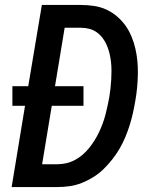

<svg xmlns="http://www.w3.org/2000/svg" viewBox="-20 -755 640 775"><path d="M27 0 81 -328H30V-407H94L149 -735H306Q333 -735 359.5 -731Q386 -727 409 -716.5Q432 -706 451.5 -689.5Q471 -673 485.5 -653Q500 -633 510 -609.5Q520 -586 526 -560.5Q532 -535 534.5 -509Q537 -483 536.5 -456Q536 -429 533.5 -402Q531 -375 526 -347Q522 -323 516.5 -298.5Q511 -274 503.5 -250Q496 -226 486 -202Q476 -178 463 -155.5Q450 -133 433.5 -112Q417 -91 398 -72.5Q379 -54 356.5 -40Q334 -26 310 -16.5Q286 -7 261 -3.5Q236 0 211 0ZM150 -92H211Q229 -92 247 -96Q265 -100 282 -109Q299 -118 313.5 -130.5Q328 -143 340 -158Q352 -173 362 -189Q372 -205 380 -222Q388 -239 394.5 -256.5Q401 -274 405.5 -291.5Q410 -309 414 -327Q418 -345 421 -362Q424 -380 426 -398Q428 -416 429 -434Q430 -452 430 -470Q430 -488 428 -505.5Q426 -523 422 -539.5Q418 -556 411.5 -571.5Q405 -587 395 -600.5Q385 -614 371.5 -624Q358 -634 341 -638.5Q324 -643 306 -643H241L202 -407H317V-328H189Z"/></svg>

Font: Iosevka SS04 Semibold Extended
Style: Italic
Weight: 600
Width: 7
Italic angle: -9°
Monospace: yes
Designer: Belleve Invis
Foundry: Belleve Invis
Version: Version 19.0.0; ttfautohint (v1.8.4)